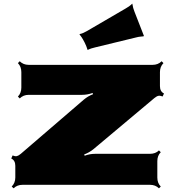

<svg xmlns="http://www.w3.org/2000/svg" viewBox="-20 -1002 958 1041"><path d="M721.2 -799.8 496.1 -745.1Q470.7 -738.8 463.1 -734.9Q455.6 -731 455.1 -731Q448.2 -753.4 438.5 -772.2Q428.7 -791 422.6 -800Q416.5 -809.1 413.6 -812.3Q410.6 -815.4 410.6 -816.2Q410.6 -816.9 414.1 -817.9Q429.7 -820.8 451.2 -833.5L660.6 -955.6Q683.1 -968.8 689.9 -975.6Q696.8 -982.4 697.3 -982.4Q697.8 -982.4 698.2 -978.5Q700.7 -959.5 709 -939L745.6 -845.2Q760.3 -809.1 760.3 -807.4Q760.3 -805.7 756.8 -804.9Q753.4 -804.2 742.7 -803.5Q731.9 -802.7 721.2 -799.8ZM847.2 -535.2Q847.2 -505.9 869.1 -495.1L861.8 -479Q847.7 -484.4 838.6 -482.4Q829.6 -480.5 816.9 -470.2L486.3 -192.9Q463.9 -174.8 436.5 -164.6L439 -157.7Q466.8 -168 495.6 -168H793Q823.2 -168 841.8 -186.5L851.6 -176.8Q833 -158.2 833 -128.4V-39.6Q833 -9.3 851.6 9.3L841.8 19Q822.8 0 793 0H102.5Q72.8 0 53.7 19L43.5 9.3Q63 -10.3 63 -39.6V-103Q63 -132.3 41 -142.6L48.3 -159.2Q62 -153.3 71.3 -155.5Q80.6 -157.7 92.8 -168L434.6 -461.9Q458 -481.4 484.4 -491.2L481.9 -498Q454.1 -487.8 424.8 -487.8H135.3Q106.4 -487.8 86.9 -468.3L77.1 -478.5Q95.7 -497.1 95.7 -527.3V-610.8Q95.7 -641.1 77.1 -659.7L86.9 -669.9Q106.4 -650.4 135.3 -650.4H807.6Q836.9 -650.4 856.4 -669.9L866.2 -659.7Q847.2 -640.6 847.2 -610.8Z"/></svg>

Font: Nosifer Caps
Style: Regular
Weight: 800
Version: Version 001.002